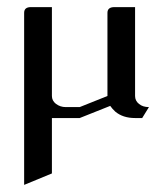

<svg xmlns="http://www.w3.org/2000/svg" viewBox="-20 -332 448 540"><path d="M47.9 188V-295.9Q47.9 -312 66.9 -312H126V-62Q126 -48.8 137.2 -40Q149.4 -30.8 165 -30.8H204.1L282.2 -62V-295.9Q282.2 -312 301.8 -312H359.9V-62Q359.9 -48.3 371.1 -39.6Q381.8 -30.8 398.9 -30.8L379.9 0H359.9Q325.7 0 304.2 -18.1Q294.9 -26.9 290 -34.2L204.1 0H126V155.8Z"/></svg>

Font: Hhenum
Style: Regular
Weight: 400
Designer: T. Christopher White
Version: Version 1.0